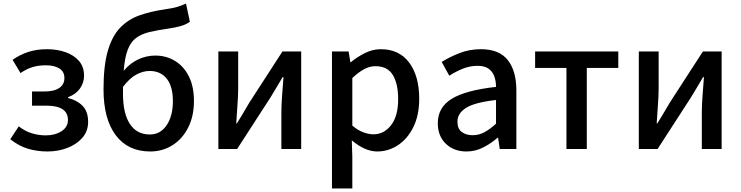

<svg xmlns="http://www.w3.org/2000/svg" viewBox="-20 -842 4185 1085"><path d="M248 14Q191 14 139.5 -1Q88 -16 38 -55L86 -128Q122 -100 161 -88.5Q200 -77 238 -77Q291 -77 327.5 -100.5Q364 -124 364 -164Q364 -245 241 -245H161V-325H229Q286 -325 315 -345Q344 -365 344 -401Q344 -437 315.5 -455Q287 -473 240 -473Q196 -473 162.5 -462.5Q129 -452 96 -429L51 -504Q92 -533 140 -548.5Q188 -564 246 -564Q302 -564 349.5 -547.5Q397 -531 426 -498Q455 -465 455 -413Q455 -375 432 -342Q409 -309 365 -293V-288Q415 -276 446.5 -244Q478 -212 478 -153Q478 -101 445.5 -63.5Q413 -26 360.5 -6Q308 14 248 14Z M829 14Q703 14 634 -78Q565 -170 565 -337Q565 -472 589.5 -555.5Q614 -639 659.5 -686Q705 -733 769 -755.5Q833 -778 911 -789Q958 -796 981.5 -803Q1005 -810 1031 -822L1053 -719Q1031 -703 1000.5 -694.5Q970 -686 935 -681Q871 -672 825 -661Q779 -650 749 -627.5Q719 -605 702 -561.5Q685 -518 679 -442Q714 -484 760.5 -506Q807 -528 857 -528Q920 -528 969.5 -497.5Q1019 -467 1047.5 -410Q1076 -353 1076 -271Q1076 -185 1043 -120.5Q1010 -56 954 -21Q898 14 829 14ZM675 -351V-312Q675 -201 714 -141.5Q753 -82 827 -82Q886 -82 921.5 -134Q957 -186 957 -271Q957 -353 922.5 -397Q888 -441 825 -441Q789 -441 751 -421Q713 -401 675 -351Z M1214 0V-551H1326V-345Q1326 -302 1322 -250Q1318 -198 1315 -145H1319Q1334 -170 1354.5 -203.5Q1375 -237 1389 -262L1576 -551H1682V0H1570V-205Q1570 -248 1574 -300.5Q1578 -353 1582 -406H1577Q1562 -381 1542 -347Q1522 -313 1507 -289L1320 0Z M1856 223V-551H1950L1960 -490H1962Q1998 -520 2042 -542Q2086 -564 2132 -564Q2236 -564 2292.5 -488Q2349 -412 2349 -284Q2349 -190 2315.5 -123Q2282 -56 2228 -21Q2174 14 2112 14Q2076 14 2039.5 -2.5Q2003 -19 1968 -49L1971 45V223ZM2090 -83Q2150 -83 2190 -134.5Q2230 -186 2230 -282Q2230 -368 2200 -418Q2170 -468 2101 -468Q2069 -468 2037.5 -451Q2006 -434 1971 -401V-132Q2003 -105 2034 -94Q2065 -83 2090 -83Z M2616 14Q2545 14 2499.5 -29.5Q2454 -73 2454 -146Q2454 -235 2532.5 -283.5Q2611 -332 2783 -351Q2783 -383 2773.5 -410Q2764 -437 2741.5 -453.5Q2719 -470 2678 -470Q2635 -470 2594.5 -453.5Q2554 -437 2519 -414L2476 -492Q2519 -519 2575.5 -541.5Q2632 -564 2698 -564Q2801 -564 2849.5 -502.5Q2898 -441 2898 -331V0H2804L2795 -63H2791Q2754 -31 2710 -8.5Q2666 14 2616 14ZM2651 -78Q2687 -78 2718 -95Q2749 -112 2783 -143V-277Q2661 -263 2613 -232Q2565 -201 2565 -155Q2565 -114 2589.5 -96Q2614 -78 2651 -78Z M3181 0V-458H3004V-551H3474V-458H3296V0Z M3590 0V-551H3702V-345Q3702 -302 3698 -250Q3694 -198 3691 -145H3695Q3710 -170 3730.5 -203.5Q3751 -237 3765 -262L3952 -551H4058V0H3946V-205Q3946 -248 3950 -300.5Q3954 -353 3958 -406H3953Q3938 -381 3918 -347Q3898 -313 3883 -289L3696 0Z"/></svg>

Font: Source Han Sans TC Medium
Style: Regular
Weight: 500
Designer: Ryoko NISHIZUKA Ë•øÂ°öÊ∂ºÂ≠ê (kana, bopomofo & ideographs); Paul D. Hunt (Latin, Greek & Cyrillic); Sandoll Communicatio
Foundry: Adobe
Version: Version 2.004;hotconv 1.0.118;makeotfexe 2.5.65603